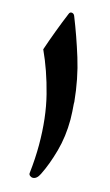

<svg xmlns="http://www.w3.org/2000/svg" viewBox="-98 -630 384 669"><g transform="rotate(15 94.0 -295.5)"><path d="M164 -286Q165 -273 166 -258.5Q167 -244 167 -230Q167 -169 152 -115Q137 -61 117 -21Q107 0 92 0Q87 0 82 -4Q77 -8 78 -14Q84 -67 84 -116Q84 -214 63.5 -294.5Q43 -375 12 -442Q23 -475 37.5 -513.5Q52 -552 65 -583Q68 -592 75.5 -591Q83 -590 86 -582Q112 -517 134 -446Q156 -375 164 -293Z"/></g></svg>

Font: Aref Ruqaa Ink
Style: Bold
Weight: 700
Designer: Abdullah Aref
Version: Version 1.005